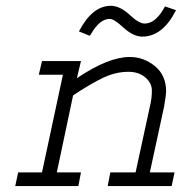

<svg xmlns="http://www.w3.org/2000/svg" viewBox="-20 -625 626 645"><path d="M121.1 -419.9H252L238.3 -362.3Q343.8 -433.6 416 -433.6Q462.9 -433.6 500.5 -402.8Q538.1 -372.1 538.1 -317.4Q538.1 -307.6 531.2 -266.6L483.4 -45.9H566.4L556.6 0H341.8L350.6 -45.9H435.5L483.4 -266.6Q490.2 -293.9 490.2 -320.3Q490.2 -346.7 467.8 -365.2Q445.3 -383.8 412.1 -383.8Q369.1 -383.8 327.6 -364.3Q286.1 -344.7 225.6 -304.7L170.9 -45.9H252L243.2 0H31.2L41 -45.9H121.1L191.4 -374H110.4ZM534.2 -603.5 571.3 -590.8Q526.4 -502 458 -502Q427.7 -502 393.6 -533.2Q363.3 -561.5 348.6 -561.5Q314.5 -561.5 285.2 -509.8Q284.2 -507.8 281.2 -504.9L245.1 -519.5Q290 -605.5 352.5 -605.5Q383.8 -605.5 418.9 -572.3Q447.3 -545.9 465.8 -545.9Q503.9 -545.9 534.2 -603.5Z"/></svg>

Font: Thabit-Oblique
Style: Oblique
Weight: 500
Designer: Regenerated by Nadim Shaikli
Foundry: MAK Alagha
Version: 0.01